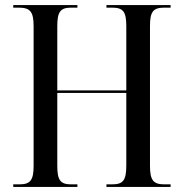

<svg xmlns="http://www.w3.org/2000/svg" viewBox="-20 -734 721 754"><path d="M32 0H284V-10H260C217 -10 205 -26 205 -83V-369H476V-85C476 -26 464 -10 420 -10H398V0H650V-10H626C582 -10 569 -26 569 -83V-632C569 -689 582 -704 626 -704H650V-714H398V-704H420C464 -704 476 -688 476 -631V-379H205V-631C205 -688 217 -704 260 -704H284V-714H32V-704H53C98 -704 112 -689 112 -631V-83C112 -26 99 -10 56 -10H32Z"/></svg>

Font: Noto Serif Display Condensed
Style: Regular
Weight: 400
Width: 3
Designer: Monotype Design Team
Foundry: Monotype Imaging Inc.
Version: Version 2.009